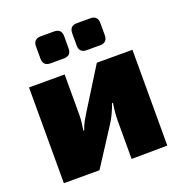

<svg xmlns="http://www.w3.org/2000/svg" viewBox="-129 -828 891 942"><g transform="rotate(-20 316.0 -357.0)"><path d="M586 -500V0L399 2V-194Q399 -217 401 -239.5Q403 -262 407 -288H402Q395 -266 383 -240.5Q371 -215 360 -198L232 0H46V-500H232V-291Q232 -271 230 -252Q228 -233 224 -210H229Q236 -233 246 -251Q256 -269 268 -288L400 -500ZM444 -716Q483 -716 483 -677V-614Q483 -575 444 -575H375Q336 -575 336 -614V-677Q336 -716 375 -716ZM255 -716Q294 -716 294 -677V-614Q294 -575 255 -575H186Q147 -575 147 -614V-677Q147 -716 186 -716Z"/></g></svg>

Font: Exo 2 Black
Style: Regular
Weight: 900
Designer: Natanael Gama
Foundry: Natanael Gama
Version: Version 2.010